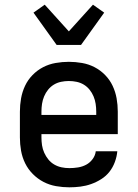

<svg xmlns="http://www.w3.org/2000/svg" viewBox="-20 -792 588 820"><path d="M276 8Q248 8 219.5 3Q191 -2 166 -15Q141 -28 120.5 -48.5Q100 -69 87.5 -94.5Q75 -120 70 -148Q65 -176 65 -205V-315Q65 -344 70 -372Q75 -400 87 -425.5Q99 -451 119 -471.5Q139 -492 164 -505Q189 -518 217.5 -523Q246 -528 274 -528Q302 -528 330.5 -523Q359 -518 384 -505Q409 -492 429 -471.5Q449 -451 461 -425.5Q473 -400 478 -372Q483 -344 483 -315V-219H157V-205Q157 -188 159.5 -171.5Q162 -155 169 -139.5Q176 -124 186.5 -111Q197 -98 211.5 -89.5Q226 -81 242.5 -77.5Q259 -74 276 -74Q295 -74 313.5 -77Q332 -80 348 -88.5Q364 -97 375.5 -112.5Q387 -128 389 -146H481Q479 -123 470.5 -100Q462 -77 447.5 -58.5Q433 -40 412.5 -27Q392 -14 369.5 -6Q347 2 323.5 5Q300 8 276 8ZM157 -301H391V-315Q391 -332 388.5 -348.5Q386 -365 379.5 -380.5Q373 -396 362.5 -409Q352 -422 338 -430.5Q324 -439 307.5 -442.5Q291 -446 274 -446Q257 -446 240.5 -442.5Q224 -439 210 -430.5Q196 -422 185.5 -409Q175 -396 168.5 -380.5Q162 -365 159.5 -348.5Q157 -332 157 -315ZM222 -600 123 -738 171 -772 274 -658 377 -772 425 -738 326 -600Z"/></svg>

Font: Iosevka Semi-Condensed Medium
Style: Regular
Weight: 500
Monospace: yes
Designer: Belleve Invis
Foundry: Belleve Invis
Version: Version 27.3.5